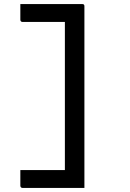

<svg xmlns="http://www.w3.org/2000/svg" viewBox="-20 -776 640 944"><path d="M80 -756H384Q387 -756 389 -755.5Q391 -755 392.5 -753.5Q394 -752 394.5 -750Q395 -748 395 -745V148H91Q86 148 83 145Q80 142 80 137V60H299V-668H91Q86 -668 83 -671Q80 -674 80 -679Z"/></svg>

Font: Code D OnePiece
Style: Regular
Weight: 400
Version: Version 1.085; ttfautohint (v1.8.4.7-5d5b);Nerd Fonts 3.0.2